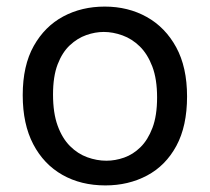

<svg xmlns="http://www.w3.org/2000/svg" viewBox="-20 -550 638 583"><path d="M300 13Q226 13 169.5 -19Q113 -51 81 -112Q49 -173 49 -261Q49 -351 82.5 -410.5Q116 -470 172 -500Q228 -530 298 -530Q369 -530 425.5 -498.5Q482 -467 515 -406.5Q548 -346 548 -257Q548 -167 515.5 -107Q483 -47 426.5 -17Q370 13 300 13ZM303 -62Q330 -62 357 -71.5Q384 -81 406.5 -103Q429 -125 443 -162Q457 -199 457 -254Q457 -310 442.5 -348Q428 -386 404.5 -409Q381 -432 352 -442.5Q323 -453 295 -453Q269 -453 242 -443.5Q215 -434 192 -412.5Q169 -391 155 -354.5Q141 -318 141 -263Q141 -207 155 -168.5Q169 -130 192.5 -106.5Q216 -83 245 -72.5Q274 -62 303 -62Z"/></svg>

Font: Bricolage Grotesque 48pt Condensed ExtraBold
Style: Regular
Weight: 400
Version: Version 1.000;gftools[0.9.30]